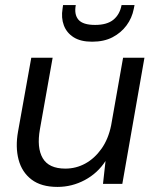

<svg xmlns="http://www.w3.org/2000/svg" viewBox="-20 -723 614 755"><path d="M206 12Q142 12 104 -17Q66 -46 53 -95.5Q40 -145 51 -206L103 -496H187L137 -215Q124 -142 148 -101Q172 -60 237 -60Q279 -60 315.5 -80Q352 -100 379 -138Q406 -176 417 -230L464 -496H548L461 0H385L395 -90Q364 -42 313.5 -15Q263 12 206 12ZM342 -559Q297 -559 269.5 -576.5Q242 -594 231 -623.5Q220 -653 226 -689L228 -703H278Q271 -666 288.5 -645.5Q306 -625 354 -625Q401 -625 426 -645.5Q451 -666 458 -703H509L506 -688Q499 -652 477.5 -623Q456 -594 422.5 -576.5Q389 -559 342 -559Z"/></svg>

Font: DM Sans 24pt
Style: Italic
Weight: 400
Italic angle: -10°
Designer: Colophon Foundry, Jonny Pinhorn
Foundry: Colophon Foundry
Version: Version 4.004;gftools[0.9.30]